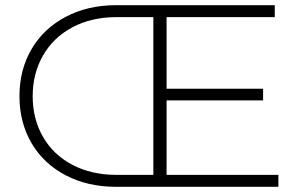

<svg xmlns="http://www.w3.org/2000/svg" viewBox="-20 -720 1157 740"><path d="M1053 -46V0H427Q318 0 233 -44.5Q148 -89 101.5 -168.5Q55 -248 55 -349Q55 -451 101.5 -530.5Q148 -610 233 -655Q318 -700 427 -700H1039V-654H622V-378H994V-333H622V-46ZM571 -46V-654H429Q333 -654 259.5 -615Q186 -576 146 -506.5Q106 -437 106 -349Q106 -261 146 -192Q186 -123 259.5 -84.5Q333 -46 429 -46Z"/></svg>

Font: Montserrat Atlas Light
Style: Regular
Weight: 300
Designer: Julieta Ulanovsky
Foundry: Julieta Ulanovsky
Version: Version 7.200